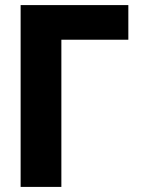

<svg xmlns="http://www.w3.org/2000/svg" viewBox="-20 -734 570 754"><path d="M61 0V-714H484V-578H221V0Z"/></svg>

Font: Noto Sans Mono Condensed Black
Style: Regular
Weight: 900
Width: 3
Designer: Monotype Design Team
Foundry: Monotype Imaging Inc.
Version: Version 2.014